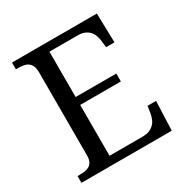

<svg xmlns="http://www.w3.org/2000/svg" viewBox="-157 -807 905 936"><g transform="rotate(-30 295.5 -338.5)"><path d="M220.7 -45.9H404.8Q428.7 -45.9 444.1 -52Q459.5 -58.1 470.7 -68.8Q481.9 -79.6 487.8 -93.8Q493.7 -107.9 496.6 -124L502.9 -164.1H550.8L544.4 0H36.1V-38.1H47.4Q63 -38.1 77.1 -40Q91.3 -42 102.5 -48.6Q113.8 -55.2 120.1 -68.4Q126.5 -81.5 126.5 -103V-569.8Q126.5 -592.8 120.1 -606.2Q113.8 -619.6 103.3 -627Q92.8 -634.3 78.4 -636.7Q64 -639.2 47.4 -639.2H36.1V-677.2H513.7L518.1 -512.7H470.7L466.3 -552.7Q463.9 -568.8 458.7 -582.8Q453.6 -596.7 443.4 -607.7Q433.1 -618.7 417.7 -625.2Q402.3 -631.8 380.9 -631.8H220.7V-376.5H449.7V-332H220.7Z"/></g></svg>

Font: MUA Office
Style: Regular
Weight: 400
Designer: Khon Soe Zaw Thu
Foundry: Myanmar Unicode
Version: Version 2.10 June 24, 2017